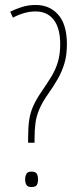

<svg xmlns="http://www.w3.org/2000/svg" viewBox="-20 -744 324 772"><path d="M93 -170V-190Q93 -232 97.5 -262Q102 -292 114.5 -319.5Q127 -347 150 -380Q170 -409 186.5 -436Q203 -463 212.5 -494Q222 -525 222 -566Q222 -631 196 -664.5Q170 -698 123 -698Q99 -698 75.5 -691Q52 -684 32 -673L21 -697Q41 -707 67 -715.5Q93 -724 124 -724Q180 -724 214.5 -684.5Q249 -645 249 -566Q249 -522 239 -489Q229 -456 212.5 -427Q196 -398 174 -367Q150 -333 138 -304.5Q126 -276 122.5 -248.5Q119 -221 119 -189V-170ZM81 -23Q81 -35 86 -44.5Q91 -54 106 -54Q124 -54 128.5 -44.5Q133 -35 133 -23Q133 -10 128.5 -1Q124 8 106 8Q91 8 86 -1Q81 -10 81 -23Z"/></svg>

Font: Noto Sans Sinhala UI ExtraCondensed Thin
Style: Regular
Weight: 100
Width: 2
Designer: Jelle Bosma - Monotype Design Team
Foundry: Monotype Imaging Inc.
Version: Version 2.006; ttfautohint (v1.8.4.7-5d5b)